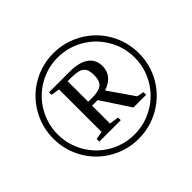

<svg xmlns="http://www.w3.org/2000/svg" viewBox="-156 -863 1071 1071"><g transform="rotate(-45 380.0 -327.5)"><path d="M43 -327.1Q43 -419.4 88.6 -497.8Q134.3 -576.2 211.7 -620.6Q289.1 -665 379.9 -665Q471.2 -665 549.3 -620.1Q627.4 -575.2 672.6 -497.3Q717.8 -419.4 717.8 -327.1Q717.8 -236.8 673.6 -159.4Q629.4 -82 551 -36.1Q472.7 9.8 379.9 9.8Q289.1 9.8 210.9 -35.2Q132.8 -80.1 87.9 -158.2Q43 -236.3 43 -327.1ZM77.1 -327.1Q77.1 -245.6 117.9 -175Q158.7 -104.5 228.8 -64.2Q298.8 -23.9 379.9 -23.9Q461.4 -23.9 531.7 -64.2Q602.1 -104.5 643.1 -174.8Q684.1 -245.1 684.1 -327.1Q684.1 -409.2 642.6 -480Q601.1 -550.8 531.2 -590.8Q461.4 -630.9 379.9 -630.9Q298.3 -630.9 228 -590.1Q157.7 -549.3 117.4 -478.8Q77.1 -408.2 77.1 -327.1ZM326.2 -305.2V-164.1L381.8 -155.8V-134.8H212.9V-155.8L259.8 -164.1V-500L209 -507.8V-527.8H370.1Q446.3 -527.8 485.1 -499.8Q523.9 -471.7 523.9 -419.9Q523.9 -382.3 502 -355Q480 -327.6 437 -314L541 -164.1L582 -155.8V-134.8H481.9L370.1 -305.2ZM455.1 -418.9Q455.1 -462.4 434.1 -480.2Q413.1 -498 356.9 -498H326.2V-335.9H358.9Q410.6 -335.9 432.9 -354Q455.1 -372.1 455.1 -418.9Z"/></g></svg>

Font: Tinos
Style: Regular
Weight: 400
Designer: Steve Matteson
Foundry: Monotype Imaging Inc.
Version: Version 1.23